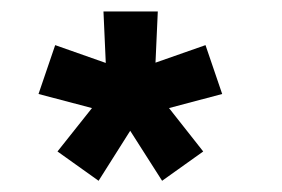

<svg xmlns="http://www.w3.org/2000/svg" viewBox="-20 -820 490 334"><path d="M151.5 -505.5 80 -556.5 140 -632 47 -656.5 76 -741.5 164 -710.5 160 -800H254.5L250.5 -711L337.5 -741.5L366.5 -656.5L274 -632L333.5 -556.5L262 -505.5L206.5 -592.5Z"/></svg>

Font: League Mono Condensed
Style: Bold
Weight: 700
Width: 1
Designer: Tyler Finck
Foundry: The League of Moveable Type / Tyler Finck
Version: Version 2.210